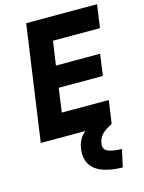

<svg xmlns="http://www.w3.org/2000/svg" viewBox="-140 -781 842 1125"><g transform="rotate(-15 281.5 -218.5)"><path d="M34 0 133 -700H563L543 -560H258L237 -415H505L487 -285H219L199 -140H484L464 0ZM461 263Q394 262 344 245Q294 228 269.5 190.5Q245 153 253 93Q265 5 360 -31L464 0Q422 21 401.5 42Q381 63 376 98Q372 131 400 143.5Q428 156 484 157Z"/></g></svg>

Font: Finlandica
Style: Bold Italic
Weight: 700
Italic angle: -8°
Designer: Niklas Ekholm, Juho Hiilivirta, Jaakko Suomalainen
Foundry: Helsinki Type Studio
Version: Version 1.064; ttfautohint (v1.8.4.7-5d5b)